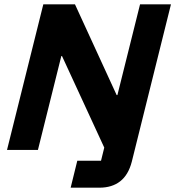

<svg xmlns="http://www.w3.org/2000/svg" viewBox="-20 -695 812 890"><path d="M307.5 175 338.3 50H448.3L463.3 -10.8L267.5 -435H264.2L155.8 0H12.5L180.8 -675H327.5L520.8 -254.2H524.2L629.2 -675H772.5L590.8 55Q575 115.8 537.1 145.4Q499.2 175 440.8 175Z"/></svg>

Font: Funnel Sans ExtraBold
Style: Italic
Weight: 800
Italic angle: -14.036°
Version: Version 1.000; Beta; Release 5; Build 24; ttfautohint (v1.8.